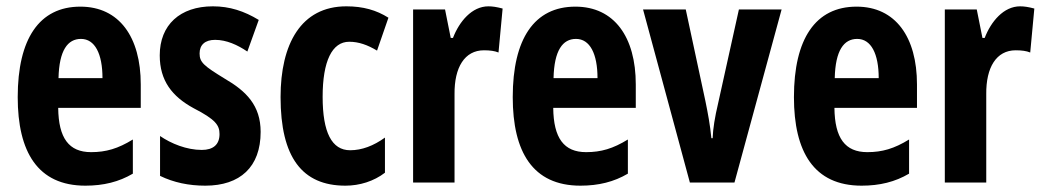

<svg xmlns="http://www.w3.org/2000/svg" viewBox="-20 -577 3298 607"><path d="M234 -556C104 -556 36 -454 36 -270C36 -97 99 10 250 10C307 10 356 -2 400 -28V-136C353 -107 315 -96 268 -96C198 -96 165 -140 164 -236H425V-310C425 -460 357 -556 234 -556ZM236 -454C280 -454 304 -407 304 -330H165C167 -418 194 -454 236 -454Z M804 -160C804 -244 758 -289 691 -328C624 -369 611 -380 611 -408C611 -435 628 -451 660 -451C696 -451 731 -435 762 -414L798 -514C752 -542 706 -557 653 -557C549 -557 485 -498 485 -402C485 -322 524 -272 592 -235C662 -199 674 -181 674 -153C674 -120 654 -103 618 -103C570 -103 521 -123 486 -147V-21C529 0 577 10 629 10C739 10 804 -49 804 -160Z M1072 10C1117 10 1162 -4 1197 -31V-142C1161 -116 1124 -102 1087 -102C1029 -102 1000 -158 1000 -271C1000 -384 1030 -445 1084 -445C1114 -445 1142 -435 1172 -417L1208 -521C1170 -545 1128 -557 1075 -557C931 -557 867 -437 867 -270C867 -80 935 10 1072 10Z M1524 -557C1472 -557 1432 -509 1412 -457H1405L1387 -547H1286V0H1417V-279C1416 -364 1449 -418 1510 -418C1529 -418 1544 -416 1556 -411L1569 -550C1550 -555 1537 -557 1524 -557Z M1799 -556C1669 -556 1601 -454 1601 -270C1601 -97 1664 10 1815 10C1872 10 1921 -2 1965 -28V-136C1918 -107 1880 -96 1833 -96C1763 -96 1730 -140 1729 -236H1990V-310C1990 -460 1922 -556 1799 -556ZM1801 -454C1845 -454 1869 -407 1869 -330H1730C1732 -418 1759 -454 1801 -454Z M2161 0H2302L2451 -547H2316L2250 -249C2240 -207 2234 -170 2233 -140H2229C2225 -182 2218 -219 2210 -258L2148 -547H2013Z M2688 -556C2558 -556 2490 -454 2490 -270C2490 -97 2553 10 2704 10C2761 10 2810 -2 2854 -28V-136C2807 -107 2769 -96 2722 -96C2652 -96 2619 -140 2618 -236H2879V-310C2879 -460 2811 -556 2688 -556ZM2690 -454C2734 -454 2758 -407 2758 -330H2619C2621 -418 2648 -454 2690 -454Z M3205 -557C3153 -557 3113 -509 3093 -457H3086L3068 -547H2967V0H3098V-279C3097 -364 3130 -418 3191 -418C3210 -418 3225 -416 3237 -411L3250 -550C3231 -555 3218 -557 3205 -557Z"/></svg>

Font: Noto Sans Hebrew ExtraCondensed
Style: Bold
Weight: 700
Width: 2
Designer: Monotype Design Team
Foundry: Monotype Imaging Inc.
Version: Version 2.004